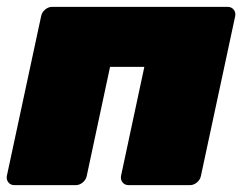

<svg xmlns="http://www.w3.org/2000/svg" viewBox="-25 -540 708 560"><path d="M17 0Q6 0 -0.5 -8Q-7 -16 -5 -27L95 -493Q97 -504 106.5 -512Q116 -520 127 -520H639Q650 -520 656.5 -512Q663 -504 661 -493L561 -27Q559 -16 549.5 -8Q540 0 529 0H350Q339 0 332.5 -8Q326 -16 328 -27L396 -345H296L228 -27Q226 -16 216.5 -8Q207 0 196 0Z"/></svg>

Font: Rubik Light Black
Style: Italic
Weight: 900
Italic angle: -12°
Version: Version 2.104